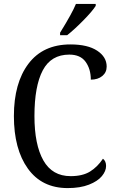

<svg xmlns="http://www.w3.org/2000/svg" viewBox="-20 -951 596 981"><path d="M51 -358Q51 -527 125.5 -625.5Q200 -724 340 -724Q428 -724 476.5 -692Q525 -660 525 -611Q525 -581 502.5 -562.5Q480 -544 444 -544Q444 -598 417.5 -635Q391 -672 334 -672Q241 -672 198.5 -591.5Q156 -511 156 -358Q156 -212 201.5 -131.5Q247 -51 341 -51Q402 -51 440 -74.5Q478 -98 506 -140Q522 -128 522 -103Q522 -77 500.5 -51Q479 -25 434.5 -7.5Q390 10 326 10Q194 10 122.5 -89.5Q51 -189 51 -358ZM287 -784Q349 -884 368 -931H469V-921Q453 -895 407 -848Q361 -801 323 -771H287Z"/></svg>

Font: Noto Serif Narrow
Style: Regular
Weight: 400
Width: 4
Designer: Monotype Design Team
Foundry: Monotype Imaging Inc.
Version: Version 1.001